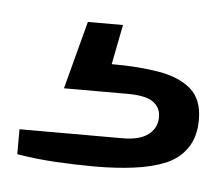

<svg xmlns="http://www.w3.org/2000/svg" viewBox="-29 -42 285 245"><g transform="rotate(5 113.5 80.5)"><path d="M100 172Q75 172 49.5 170.5Q24 169 0 165V133H132Q154 133 165 124.5Q176 116 176 102Q176 90 166.5 83Q157 76 133 76H52L75 -11H120L110 40Q145 40 171 44.5Q197 49 212 62Q227 75 227 101Q227 123 217 137.5Q207 152 190 159Q173 166 150 169Q127 172 100 172Z"/></g></svg>

Font: Archivo Expanded Thin
Style: Regular
Weight: 250
Width: 7
Designer: Hector Gatti
Foundry: Omnibus-Type
Version: Version 2.001